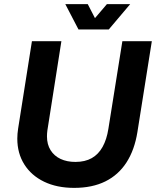

<svg xmlns="http://www.w3.org/2000/svg" viewBox="-20 -900 757 932"><path d="M340 12Q256 12 194 -18Q132 -48 98 -102Q64 -156 64 -227Q64 -239 65 -251Q66 -263 68 -276L135 -700H278L210 -267Q209 -260 208.5 -252.5Q208 -245 208 -238Q208 -199 225.5 -171Q243 -143 274 -128.5Q305 -114 346 -114Q393 -114 425.5 -132.5Q458 -151 478 -187Q498 -223 506 -274L574 -700H717L647 -259Q633 -172 594 -111.5Q555 -51 491.5 -19.5Q428 12 340 12ZM361 -757 297 -880H406L441 -812L499 -880H612L508 -757Z"/></svg>

Font: MuseoModerno SemiBold
Style: Italic
Weight: 600
Italic angle: -9°
Designer: Pablo Cosgaya, Héctor Gatti, Marcela Romero, and the Authors of The MuseoModerno Project.
Foundry: Omnibus-Type Team
Version: Version 1.003